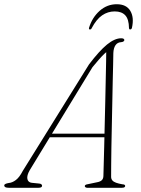

<svg xmlns="http://www.w3.org/2000/svg" viewBox="-48 -888 666 908"><path d="M92.5 -83Q78 -57.5 81.5 -41.5Q85 -25.5 102 -23.5L137 -20Q144 -19.5 147.5 -16.5Q151 -13.5 151 -9.5Q151 -5 146.8 -2.5Q142.5 0 134.5 0H-7Q-17.5 0 -22.8 -2.8Q-28 -5.5 -28 -11Q-28 -15.5 -22.2 -18.2Q-16.5 -21 -7 -22.5Q10.5 -24 27.2 -36.8Q44 -49.5 59.5 -79.5L373 -583.5Q422 -648 458.2 -677.5Q494.5 -707 525 -707Q532.5 -707 536.2 -704.8Q540 -702.5 540 -698.5Q540 -695 536 -692Q532 -689 524 -688.5Q507.5 -687.5 498.2 -674.2Q489 -661 488 -637Q488 -618.5 487 -582.5Q486 -546.5 485 -499Q484 -451.5 483 -398.2Q482 -345 480.8 -291.8Q479.5 -238.5 478.8 -190.8Q478 -143 477.8 -106.8Q477.5 -70.5 477.5 -52Q477.5 -42 483.2 -35Q489 -28 501 -23.8Q513 -19.5 530.5 -16.5Q544 -16 544 -8.5Q544 -5 540.5 -2.5Q537 0 529 0H364Q360 0 356.5 -2.2Q353 -4.5 353 -8Q353 -11 356 -13.2Q359 -15.5 363 -16L410.5 -26Q425 -28.5 432.8 -35.2Q440.5 -42 441 -55.5Q441.5 -74 442.5 -110.5Q443.5 -147 444.8 -195.2Q446 -243.5 447.2 -297.8Q448.5 -352 449.8 -406.5Q451 -461 452 -509.8Q453 -558.5 453.8 -596.2Q454.5 -634 454.5 -653.5L462.5 -648.5Q456.5 -644 445.5 -633.5Q434.5 -623 420.5 -607.2Q406.5 -591.5 389.5 -570.5ZM174 -239 188 -256H467L465 -239ZM494.5 -834Q462 -834 435 -815.5Q408 -797 386 -755.5Q384 -751 382 -749.8Q380 -748.5 377.5 -748.5Q375 -748.5 373.5 -750.2Q372 -752 373 -756.5Q388 -805.5 423.2 -836.8Q458.5 -868 504 -868Q549.5 -868 568.2 -836.8Q587 -805.5 576 -756.5Q575 -752 572.2 -750.2Q569.5 -748.5 567.5 -748.5Q565.5 -748.5 564 -749.8Q562.5 -751 562 -755.5Q561.5 -797 544.5 -815.5Q527.5 -834 494.5 -834Z"/></svg>

Font: Fraunces Thin
Style: Italic
Weight: 250
Italic angle: -16°
Version: Version 1.000;[b76b70a41]